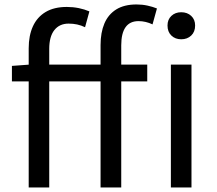

<svg xmlns="http://www.w3.org/2000/svg" viewBox="-20 -829 958 849"><path d="M106.9 0V-615.4Q106.9 -671.6 125.5 -712.5Q144.2 -753.4 181.7 -775.9Q219.2 -798.3 275.4 -798.3Q302.7 -798.3 328.4 -793.1Q354.1 -787.8 375.3 -778.6L356.1 -708.6Q338.8 -717 321.1 -720.8Q303.3 -724.6 283.4 -724.6Q243 -724.6 220.3 -695.9Q197.7 -667.3 197.7 -612.8V0ZM424.7 0V-630Q424.7 -685.2 441.7 -725.3Q458.8 -765.4 494.2 -787.4Q529.6 -809.3 583.6 -809.3Q608.8 -809.3 631.9 -804.3Q655 -799.2 674 -791.6L654.5 -721.2Q624.1 -735.6 592.5 -735.6Q554.3 -735.6 535.2 -708.7Q516.1 -681.7 516.1 -628.9V0ZM32.7 -469V-537.6L111.2 -543.4H631.1V-469ZM735.6 0V-543.4H826.7V0ZM781.3 -655.3Q755 -655.3 737.8 -671.8Q720.7 -688.2 720.7 -716.2Q720.7 -742.6 737.8 -758.7Q755 -774.9 781.3 -774.9Q808.2 -774.9 825.5 -758.7Q842.8 -742.6 842.8 -716.2Q842.8 -688.2 825.5 -671.8Q808.2 -655.3 781.3 -655.3Z"/></svg>

Font: Noto Sans TC Thin
Style: Regular
Weight: 100
Designer: Ryoko NISHIZUKA 西塚涼子 (kana, bopomofo & ideographs); Paul D. Hunt (Latin, Greek & Cyrillic); Sandoll Communications 산돌커뮤니
Foundry: Adobe
Version: Version 2.004-H2;hotconv 1.0.118;makeotfexe 2.5.65603